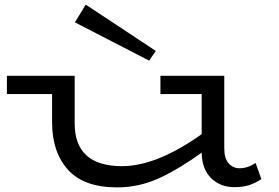

<svg xmlns="http://www.w3.org/2000/svg" viewBox="-20 -800 1210 833"><path d="M1114 -23Q1089 -6 1061.5 3Q1034 12 997 12Q935 12 895.5 -27.5Q856 -67 855 -138Q759 -68 671.5 -27.5Q584 13 488 13Q344 13 275 -63.5Q206 -140 206 -269V-392H10V-471H304V-265Q304 -80 508 -79Q660 -79 855 -218V-392H676V-471H953V-157Q953 -113 972 -91.5Q991 -70 1019 -70Q1055 -70 1089 -93ZM352 -780 305 -703 627 -537 656 -579Z"/></svg>

Font: BioRhyme Expanded
Style: Regular
Weight: 400
Width: 7
Designer: Aoife Mooney
Foundry: Aoife Mooney Type
Version: Version 1.001